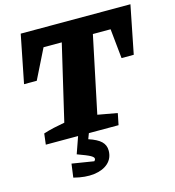

<svg xmlns="http://www.w3.org/2000/svg" viewBox="-127 -764 1010 1109"><g transform="rotate(-15 377.5 -209.5)"><path d="M755 -657 698 -370H625L607 -547H501L405 -90L522 -69L508 0H73L81 -65Q112 -75 143.5 -82Q175 -89 209 -95L315 -547H206L118 -370H42L99 -657ZM272 -17H337L318 33Q370 50 392.5 72Q415 94 415 126Q415 172 384 200.5Q353 229 299.5 236Q246 243 177 225L188 144L319 165Q326 159 326 151Q326 142 307.5 131.5Q289 121 231 100Z"/></g></svg>

Font: Piazzolla SC ExtraBold
Style: Italic
Weight: 800
Italic angle: -11.3°
Designer: Juan Pablo del Peral
Foundry: Huerta Tipografica
Version: Version 1.330